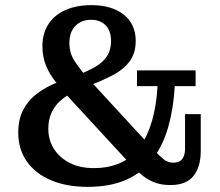

<svg xmlns="http://www.w3.org/2000/svg" viewBox="-20 -715 856 747"><path d="M700 -271H761V-127Q761 -65 732.5 -30Q704 5 643 5Q604 5 575.5 -7.5Q547 -20 524 -41Q501 -62 480 -84L244 -340Q220 -368 197 -396Q174 -424 159.5 -458.5Q145 -493 145 -536Q145 -586 169 -622Q193 -658 236 -676.5Q279 -695 335 -695Q415 -695 461.5 -658Q508 -621 508 -556Q508 -508 484.5 -476.5Q461 -445 421.5 -424Q382 -403 335 -385L305 -373Q281 -364 256.5 -351.5Q232 -339 212 -320.5Q192 -302 180 -275.5Q168 -249 168 -214Q168 -170 190 -135.5Q212 -101 251.5 -81Q291 -61 344 -61Q465 -61 524.5 -144Q584 -227 593 -380H513V-441H741V-380H660Q655 -294 635 -222.5Q615 -151 575.5 -98Q536 -45 473 -16.5Q410 12 321 12Q239 12 178 -14Q117 -40 84 -87.5Q51 -135 51 -199Q51 -250 69.5 -286Q88 -322 118 -346Q148 -370 182.5 -385.5Q217 -401 249 -412L289 -426Q328 -441 355.5 -458Q383 -475 397.5 -498.5Q412 -522 412 -555Q412 -595 391 -616.5Q370 -638 334 -638Q297 -638 273.5 -614.5Q250 -591 250 -547Q250 -508 270.5 -477Q291 -446 318 -415L584 -126Q600 -109 616.5 -95.5Q633 -82 654 -82Q678 -82 689 -96.5Q700 -111 700 -137Z"/></svg>

Font: Montagu Slab 120pt Medium
Style: Regular
Weight: 500
Designer: Florian Karsten
Foundry: Florian Karsten
Version: Version 1.000